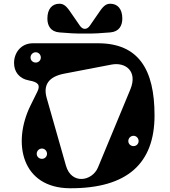

<svg xmlns="http://www.w3.org/2000/svg" viewBox="-20 -991 905 1025"><path d="M503 -760H156C90 -760 55 -707 55 -655C55 -609 81 -571 137 -561C182 -553 197 -538 180 -503L143 -428C44 -227 96 13 354 14C659 15 805 -118 805 -375C805 -620 720 -760 503 -760ZM676 -514 503 -97C472 -23 361 -4 332 -107L229 -469C210 -537 239 -582 324 -598L574 -646C650 -661 716 -611 676 -514ZM171 -657C155 -657 143 -669 143 -684C143 -699 155 -712 171 -712C186 -712 198 -699 198 -684C198 -669 186 -657 171 -657ZM204 -143C188 -143 176 -155 176 -170C176 -185 188 -198 204 -198C219 -198 231 -185 231 -170C231 -155 219 -143 204 -143ZM693 -211C677 -211 665 -223 665 -238C665 -253 677 -266 693 -266C708 -266 720 -253 720 -238C720 -223 708 -211 693 -211ZM433 -837C424 -837 415 -842 407 -853L351 -934C330 -964 315 -971 297 -971C258 -971 233 -943 233 -892C233 -854 250 -822 297 -818C342 -814 388 -811 433 -812C478 -811 524 -814 569 -818C616 -822 633 -854 633 -892C633 -943 608 -971 569 -971C551 -971 536 -964 515 -934L459 -853C451 -842 442 -837 433 -837Z"/></svg>

Font: Pilowlava Atome
Style: Regular
Weight: 500
Designer: Anton Moglia, Jérémy Landes, Maksym Kobuzan (Cyrillic), Velvetyne Type Foundry
Foundry: Anton Moglia, Jérémy Landes, Velvetyne Type Foundry
Version: Version 1.002;Glyphs 3.3 (3303)